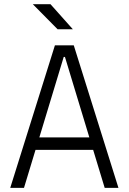

<svg xmlns="http://www.w3.org/2000/svg" viewBox="-20 -914 626 934"><path d="M29.8 0 247.1 -693.4H338.9L556.2 0H489.3L433.1 -185.1H152.8L96.7 0ZM171.4 -245.6H414.6L295.9 -637.2H290ZM260.3 -771.5 139.6 -893.6H225.6L334.5 -771.5Z"/></svg>

Font: Cascadia Mono PL Light
Style: Regular
Weight: 300
Monospace: yes
Designer: Aaron Bell
Foundry: Saja Typeworks
Version: Version 2404.023; ttfautohint (v1.8.4)